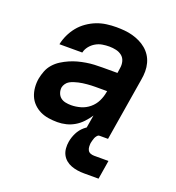

<svg xmlns="http://www.w3.org/2000/svg" viewBox="-132 -634 864 940"><g transform="rotate(20 300.0 -164.5)"><path d="M201 8Q178 8 155 4.5Q132 1 112 -8.5Q92 -18 76 -34Q60 -50 51.5 -70.5Q43 -91 41 -114.5Q39 -138 43 -161Q47 -182 55 -202.5Q63 -223 78 -240Q93 -257 112 -269Q131 -281 151.5 -290Q172 -299 192.5 -304.5Q213 -310 234.5 -313.5Q256 -317 276.5 -318Q297 -319 318 -319H396L400 -346Q403 -364 398.5 -381Q394 -398 381 -408.5Q368 -419 350.5 -423Q333 -427 315 -427Q297 -427 279 -424Q261 -421 244.5 -411.5Q228 -402 216 -387Q204 -372 200 -354H81Q86 -379 97.5 -403.5Q109 -428 126 -449Q143 -470 166 -486Q189 -502 213.5 -511.5Q238 -521 264 -524.5Q290 -528 315 -528Q337 -528 358.5 -526Q380 -524 400 -518.5Q420 -513 438.5 -504Q457 -495 472.5 -482Q488 -469 499 -452Q510 -435 515.5 -414.5Q521 -394 521 -372.5Q521 -351 517 -329L463 0H343L357 -83Q344 -63 327 -45Q310 -27 289.5 -15Q269 -3 246.5 2.5Q224 8 201 8ZM236 -93Q260 -93 285 -100Q310 -107 330.5 -124Q351 -141 362.5 -164.5Q374 -188 378 -213L379 -218H318Q307 -218 296.5 -217.5Q286 -217 275 -216Q264 -215 253 -213.5Q242 -212 231.5 -209.5Q221 -207 210 -203.5Q199 -200 189 -194.5Q179 -189 172 -179Q165 -169 163 -159Q161 -144 166 -130Q171 -116 181.5 -107.5Q192 -99 206.5 -96Q221 -93 236 -93ZM486 199H411Q393 199 376 196.5Q359 194 343 188Q327 182 314.5 171.5Q302 161 294.5 146.5Q287 132 285.5 114Q284 96 287 79Q291 55 302.5 32Q314 9 333.5 -7.5Q353 -24 377 -31Q401 -38 425 -38L419 0Q412 0 406.5 6.5Q401 13 398 20Q395 27 393.5 34Q392 41 390 48Q389 58 389.5 68Q390 78 394.5 86Q399 94 408 97.5Q417 101 427 101H502Z"/></g></svg>

Font: Zed Sans Extended
Style: Bold Italic
Weight: 700
Width: 7
Italic angle: -9°
Designer: Belleve Invis
Foundry: Belleve Invis
Version: Version 1.0.0; ttfautohint (v1.8.4)